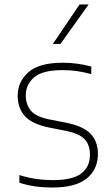

<svg xmlns="http://www.w3.org/2000/svg" viewBox="-20 -828 501 857"><path d="M214 9Q173.5 9 137.8 4Q102 -1 66.5 -12.5V-46.5Q109.5 -33.5 144.5 -28.8Q179.5 -24 216.5 -24Q304 -24 342.8 -53.8Q381.5 -83.5 381.5 -137Q381.5 -182.5 357 -207.5Q332.5 -232.5 271.5 -244.5L198 -259Q122.5 -274.5 90.8 -310Q59 -345.5 59 -401Q59 -463.5 107 -505.8Q155 -548 260 -548Q325.5 -548 387.5 -531V-497Q351 -507 321.8 -511Q292.5 -515 260 -515Q169.5 -515 132.2 -482.8Q95 -450.5 95 -402Q95 -362.5 117.2 -334.8Q139.5 -307 200 -295L274 -280.5Q352 -265 384.5 -230.8Q417 -196.5 417 -140.5Q417 -72 367.2 -31.5Q317.5 9 214 9ZM216 -632 335 -808H375.5L250 -632Z"/></svg>

Font: Encode Sans Semi Expanded Thin
Style: Regular
Weight: 100
Width: 6
Designer: Multiple Designers
Foundry: Impallari Type
Version: Version 3.000; ttfautohint (v1.8.3) -l 8 -r 50 -G 200 -x 14 